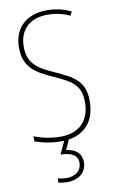

<svg xmlns="http://www.w3.org/2000/svg" viewBox="-104 -778 642 1071"><g transform="rotate(-10 217.5 -242.0)"><path d="M298 145C298 99 268 69 212 63L237 7C330 -7 389 -72 389 -184C389 -299 326 -329 224 -376C145 -411 79 -444 79 -545C79 -644 142 -699 240 -699C275 -699 320 -693 366 -671L377 -693C341 -712 291 -724 241 -724C131 -724 52 -663 52 -545C52 -429 123 -393 211 -353C310 -309 362 -280 362 -184C362 -77 300 -16 196 -16C142 -16 87 -28 46 -45V-16C88 0 141 10 195 10C200 10 205 10 210 10L177 82C236 84 273 100 273 145C273 192 236 217 187 217C171 217 153 214 138 210V234C153 238 171 240 187 240C254 240 298 203 298 145Z"/></g></svg>

Font: Noto Sans Gujarati UI Condensed Thin
Style: Regular
Weight: 100
Width: 3
Designer: Jelle Bosma - Monotype Design Team, Universal Thirst
Foundry: Monotype Imaging Inc.
Version: Version 2.106